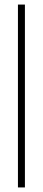

<svg xmlns="http://www.w3.org/2000/svg" viewBox="-20 -820 188 840"><path d="M58.5 0V-800H89V0Z"/></svg>

Font: Big Shoulders Display Thin ExtraLight
Style: Regular
Weight: 250
Version: Version 2.002